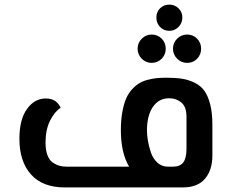

<svg xmlns="http://www.w3.org/2000/svg" viewBox="-20 -820 1014 840"><path d="M721.2 -685.1Q696.8 -685.1 680.4 -701.9Q664.1 -718.8 664.1 -743.2Q664.1 -767.6 680.2 -783.7Q696.3 -799.8 721.2 -799.8Q744.6 -799.8 761.2 -783.4Q777.8 -767.1 777.8 -743.2Q777.8 -719.2 761 -702.1Q744.1 -685.1 721.2 -685.1ZM643.1 -544.9Q618.2 -544.9 600.1 -563.2Q582 -581.5 582 -606.9Q582 -632.3 600.1 -650.6Q618.2 -668.9 643.1 -668.9Q669.4 -668.9 687.3 -650.9Q705.1 -632.8 705.1 -606.9Q705.1 -581.1 687.3 -563Q669.4 -544.9 643.1 -544.9ZM798.8 -668.9Q824.7 -668.9 842.3 -650.9Q859.9 -632.8 859.9 -606.9Q859.9 -581.1 842.3 -563Q824.7 -544.9 798.8 -544.9Q773.4 -544.9 755.1 -563Q736.8 -581.1 736.8 -606.9Q736.8 -632.8 755.1 -650.9Q773.4 -668.9 798.8 -668.9ZM710 -480Q749.5 -480 777.8 -475.3Q806.2 -470.7 832.3 -457.8Q858.4 -444.8 874.5 -422.1Q890.6 -399.4 899.9 -362.3Q909.2 -325.2 909.2 -273.9V-140.1Q909.2 -76.2 877 -38.1Q844.7 0 778.8 0H264.2Q166 0 115.5 -56.9Q64.9 -113.8 64.9 -212.9Q64.9 -297.4 98.1 -343.3Q131.3 -389.2 180.2 -389.2Q206.5 -389.2 222.9 -377Q239.3 -364.7 245.1 -348.1Q219.2 -332 199.2 -292.5Q179.2 -252.9 179.2 -195.8Q179.2 -163.1 187.7 -140.9Q196.3 -118.7 211.2 -108.6Q226.1 -98.6 240.5 -94.7Q254.9 -90.8 272.9 -90.8H544.9Q508.8 -151.4 508.8 -250Q508.8 -293.5 514.9 -328.4Q521 -363.3 531 -387Q541 -410.6 556.6 -428Q572.3 -445.3 588.4 -455.3Q604.5 -465.3 626.5 -470.9Q648.4 -476.6 667.2 -478.3Q686 -480 710 -480ZM795.9 -169.9V-309.1Q795.9 -352.5 773.7 -371.3Q751.5 -390.1 720.2 -390.1Q674.8 -390.1 648.9 -352.3Q623 -314.5 623 -249Q623 -228.5 627 -204.8Q630.9 -181.2 639.9 -153.8Q648.9 -126.5 668.5 -108.6Q688 -90.8 714.8 -90.8H735.8Q768.1 -90.8 782 -109.6Q795.9 -128.4 795.9 -169.9Z"/></svg>

Font: El Messiri SemiBold
Style: Regular
Weight: 600
Designer: Mohamed Gaber
Foundry: Kief Type Foundry
Version: Version 2.007;PS 002.007;hotconv 1.0.88;makeotf.lib2.5.64775